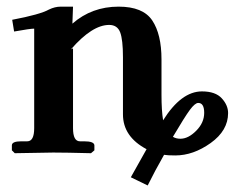

<svg xmlns="http://www.w3.org/2000/svg" viewBox="-20 -465 726 584"><path d="M583 -151.9Q573.2 -151.9 557.6 -130.9Q542 -109.9 505.9 -48.8Q515.6 -43 528.8 -43Q552.7 -43 576.9 -67.4Q601.1 -91.8 601.1 -121.8Q601.1 -151.9 583 -151.9ZM354 -291Q354 -344.2 345.5 -366.7Q336.9 -389.2 312 -389.2Q260.3 -389.2 195.8 -314.9L202.1 -317.9V-75.2Q202.1 -35.2 223.1 -35.2H235.8Q266.6 -35.2 267.1 -22.9V-7.8L256.8 1Q179.7 -1 142.1 -1L24.9 1L16.1 -7.8V-22.9Q16.1 -35.2 44.9 -35.2H63Q84 -35.2 84 -75.2V-320.8V-377.9Q71.8 -377.9 22.9 -369.1L17.1 -404.8Q102.1 -420.9 128.9 -436Q147 -444.8 165 -444.8H202.1L200.2 -393.1Q259.3 -444.8 340.8 -444.8Q415 -444.8 443.1 -402.8Q471.2 -360.8 471.2 -284.2V-176.8Q471.2 -128.9 476.1 -99.1Q531.2 -187 594.2 -187Q635.3 -187 654.5 -166Q673.8 -145 673.8 -121.1Q673.8 -67.9 620.8 -30Q567.9 7.8 513.2 7.8Q489.3 7.8 479 5.9Q451.2 54.7 429.2 99.1L377.9 74.2L425.8 -11.2Q354 -49.3 354 -117.2Z"/></svg>

Font: Linux Libertine
Style: Bold
Weight: 700
Designer: Philipp H. Poll
Foundry: Philipp H. Poll
Version: Version 5.0.3